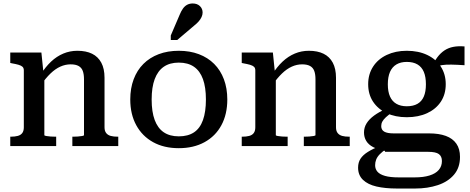

<svg xmlns="http://www.w3.org/2000/svg" viewBox="-20 -840 2704 1104"><path d="M39 0V-54H42Q65 -54 82 -58.5Q99 -63 108 -75Q117 -87 117 -108V-435Q117 -449 109.5 -456Q102 -463 86.5 -467.5Q71 -472 48 -476L39 -478V-538H218L230 -421L235 -417V-63Q235 -60 245.5 -58Q256 -56 271 -55Q286 -54 299 -54H303V0ZM660 0H396V-54H399Q412 -54 427 -55Q442 -56 452.5 -58Q463 -60 463 -63V-384Q463 -413 456 -432Q449 -451 432 -460.5Q415 -470 386 -470Q356 -470 327 -457Q298 -444 270.5 -417.5Q243 -391 215 -351V-413Q242 -456 274 -486Q306 -516 344 -532Q382 -548 425 -548Q475 -548 509.5 -531Q544 -514 562.5 -479.5Q581 -445 581 -393V-108Q581 -87 590.5 -75Q600 -63 616.5 -58.5Q633 -54 657 -54H660Z M1287 -268Q1287 -183 1253 -120Q1219 -57 1156 -22.5Q1093 12 1008 12Q923 12 860.5 -22.5Q798 -57 763.5 -120Q729 -183 729 -268Q729 -332 748.5 -384Q768 -436 804.5 -472.5Q841 -509 892.5 -528.5Q944 -548 1008 -548Q1072 -548 1123.5 -528.5Q1175 -509 1211.5 -472.5Q1248 -436 1267.5 -384Q1287 -332 1287 -268ZM852 -268Q852 -197 869.5 -150Q887 -103 921.5 -79.5Q956 -56 1008 -56Q1061 -56 1095.5 -79Q1130 -102 1147 -149.5Q1164 -197 1164 -268Q1164 -338 1147 -385Q1130 -432 1095.5 -456Q1061 -480 1008 -480Q956 -480 921.5 -456Q887 -432 869.5 -385Q852 -338 852 -268ZM1013 -755Q1021 -775 1031.5 -790Q1042 -805 1056 -812.5Q1070 -820 1088 -820Q1114 -820 1129.5 -805Q1145 -790 1145 -768Q1145 -755 1139 -742Q1133 -729 1122.5 -717Q1112 -705 1098 -694L999 -610H962V-636Z M1370 0V-54H1373Q1396 -54 1413 -58.5Q1430 -63 1439 -75Q1448 -87 1448 -108V-435Q1448 -449 1440.5 -456Q1433 -463 1417.5 -467.5Q1402 -472 1379 -476L1370 -478V-538H1549L1561 -421L1566 -417V-63Q1566 -60 1576.5 -58Q1587 -56 1602 -55Q1617 -54 1630 -54H1634V0ZM1991 0H1727V-54H1730Q1743 -54 1758 -55Q1773 -56 1783.5 -58Q1794 -60 1794 -63V-384Q1794 -413 1787 -432Q1780 -451 1763 -460.5Q1746 -470 1717 -470Q1687 -470 1658 -457Q1629 -444 1601.5 -417.5Q1574 -391 1546 -351V-413Q1573 -456 1605 -486Q1637 -516 1675 -532Q1713 -548 1756 -548Q1806 -548 1840.5 -531Q1875 -514 1893.5 -479.5Q1912 -445 1912 -393V-108Q1912 -87 1921.5 -75Q1931 -63 1947.5 -58.5Q1964 -54 1988 -54H1991Z M2651 -465Q2607 -468 2575 -468.5Q2543 -469 2520.5 -465.5Q2498 -462 2480 -453L2463 -455Q2477 -487 2495 -511Q2513 -535 2535.5 -550Q2558 -565 2586.5 -570.5Q2615 -576 2651 -573ZM2319 -166Q2253 -166 2203 -189.5Q2153 -213 2125 -255.5Q2097 -298 2097 -356Q2097 -413 2125 -456.5Q2153 -500 2203.5 -524Q2254 -548 2319 -548Q2386 -548 2436.5 -524Q2487 -500 2515 -456.5Q2543 -413 2543 -356Q2543 -298 2515 -255.5Q2487 -213 2436.5 -189.5Q2386 -166 2319 -166ZM2319 -229Q2356 -229 2380.5 -243Q2405 -257 2417 -285Q2429 -313 2429 -355Q2429 -398 2417 -426.5Q2405 -455 2380.5 -469.5Q2356 -484 2319 -484Q2284 -484 2259.5 -469.5Q2235 -455 2222.5 -426.5Q2210 -398 2210 -355Q2210 -313 2222.5 -285Q2235 -257 2259.5 -243Q2284 -229 2319 -229ZM2262 244Q2195 244 2145 232.5Q2095 221 2067 194Q2039 167 2039 124Q2039 94 2053 72.5Q2067 51 2096 33Q2125 15 2172 -4L2202 16Q2178 32 2163.5 47Q2149 62 2143 77.5Q2137 93 2137 110Q2137 132 2150.5 147.5Q2164 163 2194 171.5Q2224 180 2273 180H2364Q2415 180 2450 169Q2485 158 2503 137Q2521 116 2521 86Q2521 59 2503.5 46Q2486 33 2442 33H2193L2194 28Q2153 20 2126 6Q2099 -8 2086 -29.5Q2073 -51 2073 -78Q2073 -107 2088 -131Q2103 -155 2131 -175.5Q2159 -196 2199 -214L2234 -193Q2213 -179 2199 -166Q2185 -153 2178.5 -141Q2172 -129 2172 -115Q2172 -93 2189.5 -83Q2207 -73 2243 -73H2447Q2504 -73 2543.5 -58.5Q2583 -44 2604 -14Q2625 16 2625 62Q2625 124 2590.5 164.5Q2556 205 2497.5 224.5Q2439 244 2367 244Z"/></svg>

Font: Roboto Serif Medium
Style: Regular
Weight: 500
Designer: Greg Gazdowicz
Foundry: Commercial Type
Version: Version 1.008